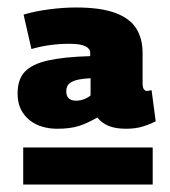

<svg xmlns="http://www.w3.org/2000/svg" viewBox="-20 -707 455 513"><path d="M42 -214V-313H388V-214ZM27 -457Q27 -495 46.5 -515.5Q66 -536 108.5 -545.5Q151 -555 221 -557V-566Q221 -577 208 -583.5Q195 -590 165 -590Q139 -590 113.5 -586.5Q88 -583 64 -576L43 -668Q73 -677 111 -682Q149 -687 183 -687Q249 -687 288 -672.5Q327 -658 344 -631Q361 -604 361 -565V-484Q361 -473 364.5 -468.5Q368 -464 372 -464Q375 -464 379 -465Q383 -466 385 -466L396 -383Q381 -375 361.5 -369Q342 -363 317 -363Q289 -363 270.5 -370.5Q252 -378 240 -393Q214 -378 191 -370.5Q168 -363 132 -363Q112 -363 93 -368.5Q74 -374 59 -386Q44 -398 35.5 -415.5Q27 -433 27 -457ZM157 -464Q157 -450 164 -444Q171 -438 183 -438Q194 -438 204.5 -442Q215 -446 222 -452V-498Q203 -497 190.5 -494.5Q178 -492 170.5 -487.5Q163 -483 160 -477Q157 -471 157 -464Z"/></svg>

Font: Georama ExtraCondensed Thin ExtraBold
Style: Regular
Weight: 800
Version: Version 1.001